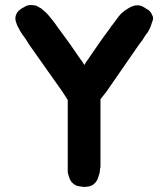

<svg xmlns="http://www.w3.org/2000/svg" viewBox="-20 -730 659 751"><path d="M578 -665Q579 -660 578.5 -655Q578 -650 575 -644Q571 -630 566 -619Q560 -605 551 -595Q547 -589 543.5 -583.5Q540 -578 537 -573L524 -556L396 -371L373 -342V-76Q371 -71 371 -66Q371 -61 370 -55Q368 -50 367 -45.5Q366 -41 364 -36Q362 -32 362 -30Q361 -28 360.5 -27Q360 -26 359 -24Q353 -14 342 -6Q320 5 292 -1Q276 -3 268 -11Q263 -14 260 -18Q257 -22 254 -27Q252 -33 250 -38Q248 -43 247 -48Q245 -53 245 -57.5Q245 -62 245 -66V-339L223 -373L93 -557L82 -575Q76 -584 67 -596Q59 -607 53 -620Q49 -626 46.5 -632.5Q44 -639 42 -646Q39 -656 41 -666Q44 -679 53 -688Q63 -697 74 -702Q88 -712 106 -710Q117 -710 125 -706Q133 -702 141 -697Q150 -690 158.5 -682Q167 -674 174 -665Q182 -655 189 -646.5Q196 -638 203 -627L206 -623Q230 -591 251 -561.5Q272 -532 295 -498Q297 -496 301 -490Q305 -484 310 -476Q314 -483 317.5 -488.5Q321 -494 323 -496Q346 -530 367 -560Q388 -590 412 -622L414 -626Q422 -635 428.5 -644.5Q435 -654 443 -664Q456 -682 478 -695Q494 -706 511 -709Q530 -711 544 -701Q550 -697 555.5 -694Q561 -691 565 -687Q573 -678 578 -665Z"/></svg>

Font: Jua
Style: Regular
Weight: 400
Version: Version 1.001